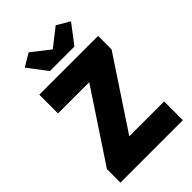

<svg xmlns="http://www.w3.org/2000/svg" viewBox="-251 -949 1044 1044"><g transform="rotate(-45 271.0 -427.0)"><path d="M190 -700 106 -810 180 -854 282 -774H286L388 -854L462 -810L378 -700ZM32 0V-104L298 -506H58V-650H510V-546L244 -144H512V0Z"/></g></svg>

Font: Assistant ExtraBold
Style: Regular
Weight: 800
Designer: Hebrew By Ben Nathan, Latin by Paul Hunt
Version: Version 2.001;PS 002.001;hotconv 1.0.88;makeotf.lib2.5.64775